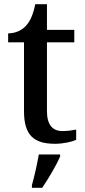

<svg xmlns="http://www.w3.org/2000/svg" viewBox="-20 -679 407 920"><path d="M244 10C284 10 326 0 345 -9V-58C324 -54 303 -51 279 -51C232 -51 205 -81 205 -146V-476H336V-536H205V-659H149C139 -610 125 -577 103 -554C82 -531 49 -519 19 -519V-476H95V-146C95 -30 143 10 244 10ZM133 208V221H182C211 179 250 113 268 71V61H166C158 108 145 165 133 208Z"/></svg>

Font: Noto Serif Ethiopic Medium
Style: Regular
Weight: 500
Designer: Monotype Design Team
Foundry: Monotype Imaging Inc.
Version: Version 2.102